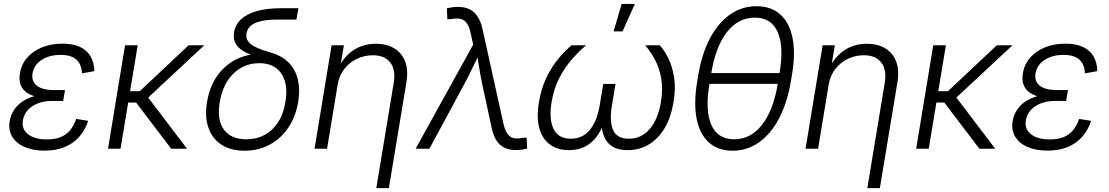

<svg xmlns="http://www.w3.org/2000/svg" viewBox="-20 -770 5739 994"><path d="M210.9 9.8Q150.4 9.8 106.9 -9.3Q63.5 -28.3 43 -63Q22.5 -97.7 30.3 -143.6Q35.2 -172.9 51 -198.5Q66.9 -224.1 94.5 -243.4Q122.1 -262.7 162.1 -273.4Q202.1 -284.2 255.4 -284.2H313L307.1 -247.6H250Q210 -247.6 177.5 -235.4Q145 -223.1 124.5 -200.7Q104 -178.2 98.6 -147.5Q90.8 -102.5 124.8 -75.4Q158.7 -48.3 223.1 -48.3Q266.1 -48.3 295.4 -60.8Q324.7 -73.2 343.8 -96.9Q362.8 -120.6 374.5 -154.3L436.5 -144.5Q420.9 -96.7 390.4 -62Q359.9 -27.3 314.9 -8.8Q270 9.8 210.9 9.8ZM252.9 -260.3Q200.7 -260.3 165.5 -269.8Q130.4 -279.3 110.6 -296.9Q90.8 -314.5 84.5 -338.4Q78.1 -362.3 83 -390.6Q90.8 -437.5 121.1 -471.9Q151.4 -506.3 198.2 -525.1Q245.1 -543.9 303.2 -543.9Q358.9 -543.9 395 -526.6Q431.2 -509.3 449.2 -477.5Q467.3 -445.8 468.8 -401.9L404.3 -390.1Q402.8 -436 376 -460.9Q349.1 -485.8 293.9 -485.8Q234.9 -485.8 195.1 -459.5Q155.3 -433.1 148.4 -389.2Q142.1 -349.6 170.4 -326.7Q198.7 -303.7 260.7 -303.7H316.4L309.1 -260.3Z M692.9 -535.6 604 0H539.1L627.4 -535.6ZM1037.6 -535.6 719.7 -239.3H616.2L626 -297.9H703.6L956.5 -535.6ZM866.2 0 681.6 -243.2 727.5 -291 948.2 0Z M1246.1 10.3Q1176.3 10.3 1128.2 -20Q1080.1 -50.3 1059.6 -106.9Q1039.1 -163.6 1051.8 -241.7Q1064.9 -320.8 1104 -376.5Q1143.1 -432.1 1201.2 -461.7Q1259.3 -491.2 1329.1 -491.2L1343.3 -468.8Q1304.7 -477.1 1274.7 -488.5Q1244.6 -500 1224.4 -516.1Q1204.1 -532.2 1195.6 -553.7Q1187 -575.2 1191.9 -603.5Q1198.7 -643.1 1228.5 -670.7Q1258.3 -698.2 1310.5 -712.9Q1362.8 -727.5 1437.5 -727.5H1524.9L1514.6 -668.5H1414.1Q1362.8 -668.5 1329.1 -660.2Q1295.4 -651.9 1277.8 -636.2Q1260.3 -620.6 1256.3 -597.7Q1252.4 -575.2 1262.9 -558.8Q1273.4 -542.5 1293.7 -531.2Q1314 -520 1339.4 -511.2Q1364.7 -502.4 1391.6 -494.6Q1425.8 -484.4 1454.1 -463.6Q1482.4 -442.9 1501 -411.6Q1519.5 -380.4 1525.9 -338.4Q1532.2 -296.4 1523.9 -243.7Q1510.7 -164.6 1471.7 -107.7Q1432.6 -50.8 1374.5 -20.3Q1316.4 10.3 1246.1 10.3ZM1254.9 -48.8Q1306.6 -48.8 1348.9 -71Q1391.1 -93.3 1419.7 -137Q1448.2 -180.7 1458 -244.1Q1472.7 -336.9 1436 -389.9Q1399.4 -442.9 1322.3 -442.9Q1271 -442.9 1228.5 -419.2Q1186 -395.5 1157.2 -350.6Q1128.4 -305.7 1117.7 -242.2Q1102.1 -147.5 1139.9 -98.1Q1177.7 -48.8 1254.9 -48.8Z M1728 -331.1 1673.3 0H1608.4L1696.8 -535.6H1760.3L1739.3 -410.2H1726.6Q1750 -457 1780.5 -486.6Q1811 -516.1 1847.9 -529.8Q1884.8 -543.5 1925.3 -543.5Q1980.5 -543.5 2019.8 -520.5Q2059.1 -497.6 2076.9 -453.1Q2094.7 -408.7 2084 -343.8L1993.2 204.1H1928.2L2018.1 -339.4Q2029.8 -407.2 2001 -445.6Q1972.2 -483.9 1909.7 -483.9Q1867.2 -483.9 1828.6 -465.8Q1790 -447.8 1763.2 -413.8Q1736.3 -379.9 1728 -331.1Z M2131.8 0 2429.7 -539.1 2417 -596.7Q2410.2 -630.9 2397.2 -649.2Q2384.3 -667.5 2364.7 -672.1Q2345.2 -676.8 2317.4 -671.4L2295.9 -669.9L2293.5 -727.1Q2305.2 -730 2320.1 -732.2Q2335 -734.4 2352.1 -734.4Q2385.3 -734.4 2410.4 -722.2Q2435.5 -710 2452.4 -684.6Q2469.2 -659.2 2478 -619.6L2585.9 -131.3Q2593.8 -96.7 2606.4 -78.4Q2619.1 -60.1 2638.7 -55.2Q2658.2 -50.3 2685.1 -56.2L2706.5 -57.6L2709 -0.5Q2697.3 2.4 2682.4 4.6Q2667.5 6.8 2649.9 6.8Q2616.2 6.8 2591.3 -5.4Q2566.4 -17.6 2550 -43Q2533.7 -68.4 2525.4 -107.9L2476.6 -334Q2467.3 -377.9 2460.7 -420.9Q2454.1 -463.9 2446.8 -505.9H2468.3Q2447.8 -463.9 2427.2 -420.7Q2406.7 -377.4 2383.3 -334L2203.1 0Z M2925.8 7.3Q2866.7 7.3 2827.1 -21.7Q2787.6 -50.8 2772.2 -106.2Q2756.8 -161.6 2770 -240.7Q2782.2 -314.5 2810.5 -371.6Q2838.9 -428.7 2873.5 -469.7Q2908.2 -510.7 2939 -535.6H3014.2Q2978.5 -505.4 2941.9 -464.1Q2905.3 -422.9 2876.5 -367.9Q2847.7 -313 2835.4 -241.2Q2821.3 -152.3 2846.2 -102.1Q2871.1 -51.8 2934.6 -51.8Q2995.6 -51.8 3033.2 -96.9Q3070.8 -142.1 3084.5 -223.6L3103 -335.4H3166.5L3147.9 -223.6Q3134.3 -142.1 3154.1 -96.9Q3173.8 -51.8 3235.4 -51.8Q3300.8 -51.8 3343.8 -102.3Q3386.7 -152.8 3401.4 -240.7Q3413.1 -312.5 3402.6 -367.4Q3392.1 -422.4 3369.1 -463.9Q3346.2 -505.4 3320.3 -535.6H3395.5Q3418.9 -510.7 3439.7 -469.2Q3460.4 -427.7 3469.7 -370.6Q3479 -313.5 3466.8 -240.7Q3453.6 -161.1 3420.4 -106Q3387.2 -50.8 3338.4 -21.7Q3289.6 7.3 3229 7.3Q3179.7 7.3 3150.1 -11.7Q3120.6 -30.8 3107.7 -62.7Q3094.7 -94.7 3093.8 -134.3H3106Q3092.3 -93.8 3068.4 -61.8Q3044.4 -29.8 3009 -11.2Q2973.6 7.3 2925.8 7.3ZM3156.7 -607.4 3198.2 -749.5H3266.6L3203.1 -607.4Z M3772.5 10.3Q3697.3 10.3 3649.7 -32.7Q3602.1 -75.7 3586.4 -155.8Q3570.8 -235.8 3589.4 -347.7L3594.7 -379.9Q3613.3 -491.2 3655.5 -571.3Q3697.8 -651.4 3759 -694.6Q3820.3 -737.8 3896.5 -737.8Q3972.7 -737.8 4020 -694.8Q4067.4 -651.9 4083.3 -571.8Q4099.1 -491.7 4079.6 -379.9L4074.2 -347.7Q4054.7 -234.9 4012 -154.8Q3969.2 -74.7 3908.2 -32.2Q3847.2 10.3 3772.5 10.3ZM3780.8 -48.8Q3866.2 -48.8 3924.8 -123.5Q3983.4 -198.2 4006.8 -336.9L4015.6 -390.6Q4039.1 -529.3 4006.1 -604Q3973.1 -678.7 3887.7 -678.7Q3802.2 -678.7 3743.7 -604Q3685.1 -529.3 3662.1 -390.6L3653.3 -336.9Q3629.4 -197.3 3662.8 -123Q3696.3 -48.8 3780.8 -48.8ZM3632.8 -335.9 3642.1 -391.6H4037.6L4028.3 -335.9Z M4270 -331.1 4215.3 0H4150.4L4238.8 -535.6H4302.2L4281.2 -410.2H4268.6Q4292 -457 4322.5 -486.6Q4353 -516.1 4389.9 -529.8Q4426.8 -543.5 4467.3 -543.5Q4522.5 -543.5 4561.8 -520.5Q4601.1 -497.6 4618.9 -453.1Q4636.7 -408.7 4626 -343.8L4535.2 204.1H4470.2L4560.1 -339.4Q4571.8 -407.2 4543 -445.6Q4514.2 -483.9 4451.7 -483.9Q4409.2 -483.9 4370.6 -465.8Q4332 -447.8 4305.2 -413.8Q4278.3 -379.9 4270 -331.1Z M4877 -535.6 4788.1 0H4723.1L4811.5 -535.6ZM5221.7 -535.6 4903.8 -239.3H4800.3L4810.1 -297.9H4887.7L5140.6 -535.6ZM5050.3 0 4865.7 -243.2 4911.6 -291 5132.3 0Z M5403.3 9.8Q5342.8 9.8 5299.3 -9.3Q5255.9 -28.3 5235.4 -63Q5214.8 -97.7 5222.7 -143.6Q5227.5 -172.9 5243.4 -198.5Q5259.3 -224.1 5286.9 -243.4Q5314.5 -262.7 5354.5 -273.4Q5394.5 -284.2 5447.8 -284.2H5505.4L5499.5 -247.6H5442.4Q5402.3 -247.6 5369.9 -235.4Q5337.4 -223.1 5316.9 -200.7Q5296.4 -178.2 5291 -147.5Q5283.2 -102.5 5317.1 -75.4Q5351.1 -48.3 5415.5 -48.3Q5458.5 -48.3 5487.8 -60.8Q5517.1 -73.2 5536.1 -96.9Q5555.2 -120.6 5566.9 -154.3L5628.9 -144.5Q5613.3 -96.7 5582.8 -62Q5552.2 -27.3 5507.3 -8.8Q5462.4 9.8 5403.3 9.8ZM5445.3 -260.3Q5393.1 -260.3 5357.9 -269.8Q5322.8 -279.3 5303 -296.9Q5283.2 -314.5 5276.9 -338.4Q5270.5 -362.3 5275.4 -390.6Q5283.2 -437.5 5313.5 -471.9Q5343.8 -506.3 5390.6 -525.1Q5437.5 -543.9 5495.6 -543.9Q5551.3 -543.9 5587.4 -526.6Q5623.5 -509.3 5641.6 -477.5Q5659.7 -445.8 5661.1 -401.9L5596.7 -390.1Q5595.2 -436 5568.4 -460.9Q5541.5 -485.8 5486.3 -485.8Q5427.2 -485.8 5387.5 -459.5Q5347.7 -433.1 5340.8 -389.2Q5334.5 -349.6 5362.8 -326.7Q5391.1 -303.7 5453.1 -303.7H5508.8L5501.5 -260.3Z"/></svg>

Font: Inter 20pt Light
Style: Italic
Weight: 300
Italic angle: -9.3988°
Version: Version 4.001;git-66647c0bb